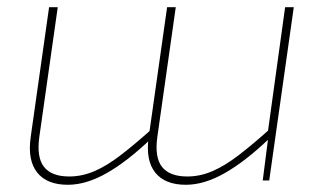

<svg xmlns="http://www.w3.org/2000/svg" viewBox="-20 -500 900 532"><path d="M140 -480 89 -121Q81 -64 102 -37.5Q123 -11 172 -11Q207 -11 241 -25.5Q275 -40 313 -69Q351 -98 398 -140L399 -116Q333 -53 276 -20.5Q219 12 168 12Q110 12 83 -22Q56 -56 65 -120L116 -480ZM467 -480 416 -121Q408 -64 429 -37.5Q450 -11 499 -11Q534 -11 568 -25.5Q602 -40 640 -69Q678 -98 725 -140L726 -116Q660 -53 603 -20.5Q546 12 495 12Q437 12 410 -22Q383 -56 392 -120L443 -480ZM794 -480 726 0H708L723 -117L722 -133L770 -480Z"/></svg>

Font: Exo 2 Thin
Style: Italic
Weight: 250
Italic angle: -8°
Designer: Natanael Gama
Foundry: Natanael Gama
Version: Version 2.010